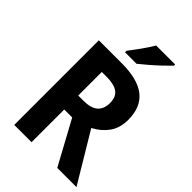

<svg xmlns="http://www.w3.org/2000/svg" viewBox="-270 -1040 1146 1146"><g transform="rotate(45 303.0 -467.0)"><path d="M273 -714Q409 -714 474.5 -661.5Q540 -609 540 -503Q540 -432 505.5 -385.5Q471 -339 418 -312L605 0H443L293 -276H226V0H80V-714ZM266 -593H226V-394H269Q333 -394 362.5 -420Q392 -446 392 -497Q392 -548 361 -570.5Q330 -593 266 -593ZM504 -924Q487 -906 457 -877.5Q427 -849 394.5 -821Q362 -793 338 -774H241V-787Q266 -819 295 -859.5Q324 -900 344 -934H504Z"/></g></svg>

Font: Noto Sans Devanagari UI SemiCondensed
Style: Bold
Weight: 700
Width: 4
Designer: Jelle Bosma - Monotype Design Team
Foundry: Monotype Imaging Inc.
Version: Version 2.004; ttfautohint (v1.8.4.7-5d5b)